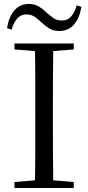

<svg xmlns="http://www.w3.org/2000/svg" viewBox="-20 -947 445 967"><path d="M15.4 -805.2Q24.1 -861.4 52.1 -894.3Q80.2 -927.1 124.5 -927.1Q153.8 -927.1 174.6 -914.8Q195.4 -902.4 211.8 -886.2Q230 -869.9 247.9 -856.8Q265.7 -843.7 291.6 -843.7Q319.8 -843.7 337.8 -863.5Q355.8 -883.4 366.6 -919.9L390 -912.5Q380.8 -856.1 352.8 -823.5Q324.8 -790.9 279.6 -790.9Q249.2 -790.9 229.6 -802.9Q210 -814.9 193 -830.3Q175.8 -846.6 157.3 -860.5Q138.9 -874.4 112.8 -874.4Q85.5 -874.4 67.4 -854.5Q49.3 -834.5 38.3 -797.8ZM52.8 0V-30.1L190.9 -42.1H212.5L351.6 -30.1V0ZM155.3 0Q157.5 -83.6 157.6 -167.7Q157.7 -251.7 157.7 -336.8V-391.1Q157.7 -476.1 157.6 -560.4Q157.5 -644.8 155.3 -728H248.5Q247.3 -645.2 246.8 -560.7Q246.3 -476.1 246.3 -391.1V-337Q246.3 -252.2 246.8 -168.1Q247.3 -84.1 248.5 0ZM52.8 -698V-728H351.6V-698L212.5 -686.9H190.9Z"/></svg>

Font: Noto Serif SC ExtraLight
Style: Regular
Weight: 200
Designer: Ryoko NISHIZUKA 西塚涼子 (kana & ideographs); Frank Grießhammer (Latin, Greek & Cyrillic); Wenlong ZHANG 张文龙 (bopomofo); San
Foundry: Adobe
Version: Version 2.002-H1;hotconv 1.1.0;makeotfexe 2.6.0